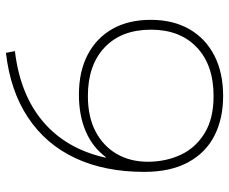

<svg xmlns="http://www.w3.org/2000/svg" viewBox="-84 -696 790 663"><g transform="rotate(-90 311.5 -365.0)"><path d="M311 10Q233 10 174 -20Q115 -50 82 -111Q49 -172 49 -262Q49 -400 97 -501.5Q145 -603 237 -664Q329 -725 460 -740L466 -709Q315 -691 221.5 -611Q128 -531 98 -396L100 -395Q133 -440 188 -464Q243 -488 316 -488Q395 -488 453 -458Q511 -428 542.5 -372.5Q574 -317 574 -240Q574 -163 542 -107Q510 -51 451 -20.5Q392 10 311 10ZM311 -23Q418 -23 479 -81Q540 -139 540 -239Q540 -341 479 -399Q418 -457 311 -457Q239 -457 188.5 -430.5Q138 -404 111 -357.5Q84 -311 84 -250Q84 -188 108 -136.5Q132 -85 182.5 -54Q233 -23 311 -23Z"/></g></svg>

Font: M PLUS 2 Thin ExtraLight
Style: Regular
Weight: 250
Version: Version 1.001